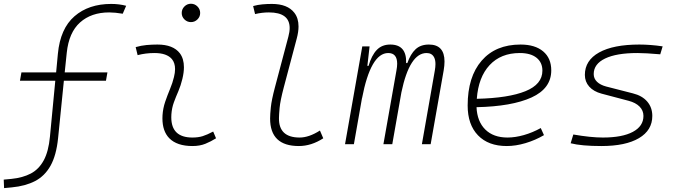

<svg xmlns="http://www.w3.org/2000/svg" viewBox="-47 -763 3583 1016"><path d="M-25.4 232.4 -27.3 187.5 13.7 183.6Q73.2 177.7 116 155.3Q158.7 132.8 184.3 85.7Q210 38.6 217.3 -40L245.6 -335.9H58.6L66.4 -379.9H250L259.3 -478.5Q272 -611.8 347.2 -677Q422.4 -742.2 541.5 -742.2Q583.5 -742.2 620.6 -732.4L602.5 -690.4Q561.5 -697.3 530.8 -697.3Q436 -697.3 376.7 -644.3Q317.4 -591.3 306.2 -483.4L295.4 -379.9H521.5L513.7 -335.9H291L260.3 -31.2Q251 59.1 220.5 113.8Q189.9 168.5 138.7 195.1Q87.4 221.7 15.6 228.5Z M1081.1 -66.9 1096.2 -31.2Q1069.3 -14.2 1039.8 -2.2Q1010.3 9.8 971.7 9.8Q889.2 9.8 848.6 -31.7Q812.5 -68.8 812.5 -136.7Q812.5 -144.5 813 -153.3Q815.4 -189.9 827.1 -224.4Q838.9 -258.8 852.5 -291.5Q866.2 -324.2 873.5 -355Q879.4 -378.4 879.4 -397.5Q879.4 -429.7 862.8 -450.2Q835.4 -482.4 770.5 -482.4Q724.1 -482.4 681.2 -471.2L670.9 -513.7Q699.7 -522 728.5 -524.7Q757.3 -527.3 786.1 -527.3Q869.1 -527.3 904.8 -481Q926.3 -452.1 926.3 -407.2Q926.3 -379.4 918 -345.2Q909.7 -310.5 897 -280.8Q883.8 -250.5 873 -221.2Q862.3 -191.9 859.9 -157.7Q859.4 -149.9 859.4 -142.1Q859.4 -35.2 971.2 -35.2Q1002 -35.2 1025.4 -42.5Q1048.8 -49.8 1081.1 -66.9ZM963.4 -646Q943.4 -646 929 -660.2Q914.6 -674.3 914.6 -694.3Q914.6 -714.4 929 -728.8Q943.4 -743.2 963.4 -743.2Q983.4 -743.2 997.8 -728.8Q1012.2 -714.4 1012.2 -694.3Q1012.2 -674.3 997.8 -660.2Q983.4 -646 963.4 -646Z M1534.2 9.8Q1382.3 9.8 1382.3 -135.7Q1382.3 -157.2 1386.2 -195.6Q1390.1 -233.9 1407.7 -300.3L1479 -569.3Q1485.8 -594.7 1485.8 -614.7Q1485.8 -697.3 1376 -697.3Q1339.4 -697.3 1302.7 -688.5L1292.5 -731Q1316.9 -737.8 1341.8 -740Q1366.7 -742.2 1391.6 -742.2Q1474.6 -742.2 1510.7 -695.3Q1532.7 -667 1532.7 -623Q1532.7 -594.7 1523.4 -559.6L1454.6 -300.3Q1436 -230 1432.6 -192.1Q1429.2 -154.3 1429.2 -138.2Q1427.7 -35.2 1538.6 -35.2Q1587.9 -35.2 1646 -72.3L1663.6 -31.2Q1600.6 9.8 1534.2 9.8Z M1908.7 -517.6 1897 -414.6H1903.3Q1919.4 -470.2 1946.8 -498.8Q1974.1 -527.3 2018.1 -527.3Q2105.5 -527.3 2102.1 -429.2H2108.4Q2125.5 -477.5 2152.1 -502.4Q2178.7 -527.3 2222.7 -527.3Q2305.2 -527.3 2305.2 -437.5Q2305.2 -416.5 2300.8 -390.6L2231.9 0H2185.5L2253.9 -389.6Q2257.3 -408.7 2257.3 -423.8Q2257.3 -445.3 2250.5 -459Q2238.8 -482.4 2210.4 -482.4Q2120.6 -482.4 2077.1 -274.4L2028.8 0H1981.9L2050.8 -389.6Q2054.7 -410.2 2054.7 -425.8Q2054.7 -482.4 2007.3 -482.4Q1914.6 -482.4 1868.7 -242.7V-244.6L1825.7 0H1778.8L1870.1 -517.6Z M2638.7 -35.2Q2679.2 -35.2 2725.3 -48.3Q2771.5 -61.5 2814.5 -85.4L2831.5 -47.9Q2785.6 -21 2733.9 -5.6Q2682.1 9.8 2634.3 9.8Q2537.1 9.8 2482.4 -46.9Q2427.7 -103.5 2427.7 -204.6Q2427.7 -356.4 2501.7 -441.9Q2575.7 -527.3 2707.5 -527.3Q2784.2 -527.3 2827.1 -491.2Q2870.1 -455.1 2870.1 -390.6Q2870.1 -294.9 2765.9 -247.3Q2661.6 -199.7 2474.6 -195.8Q2478 -120.1 2521 -77.6Q2564 -35.2 2638.7 -35.2ZM2476.1 -240.2Q2644 -244.1 2733.6 -280.5Q2823.2 -316.9 2823.2 -389.2Q2823.2 -432.6 2792 -457.5Q2760.7 -482.4 2703.6 -482.4Q2603.5 -482.4 2543.9 -418.5Q2484.4 -354.5 2476.1 -240.2Z M3135.3 9.8Q3029.8 9.8 2972.7 -4.9L2986.8 -51.3Q3079.1 -35.2 3143.1 -35.2Q3245.6 -35.2 3301.8 -65.2Q3357.9 -95.2 3357.9 -149.4Q3357.9 -178.2 3337.4 -199Q3316.9 -219.7 3279.8 -229.5L3135.7 -267.6Q3094.2 -278.8 3071 -304.7Q3047.9 -330.6 3047.9 -366.7Q3047.9 -443.4 3123.3 -485.4Q3198.7 -527.3 3336.4 -527.3Q3363.8 -527.3 3396 -524.9Q3428.2 -522.5 3459.5 -517.6L3446.8 -475.6Q3368.7 -482.4 3325.7 -482.4Q3215.3 -482.4 3155 -453.4Q3094.7 -424.3 3094.7 -371.1Q3094.7 -347.2 3112.1 -330.3Q3129.4 -313.5 3160.6 -305.2L3301.8 -269Q3351.1 -256.8 3377.9 -225.6Q3404.8 -194.3 3404.8 -149.4Q3404.8 -73.7 3334.2 -32Q3263.7 9.8 3135.3 9.8Z"/></svg>

Font: CaskaydiaCove NFP ExtraLight
Style: Italic
Weight: 200
Italic angle: -10°
Designer: Aaron Bell
Foundry: Saja Typeworks
Version: Version 2111.001; VTT 6.35;Nerd Fonts 3.1.1